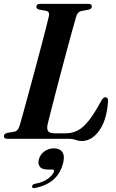

<svg xmlns="http://www.w3.org/2000/svg" viewBox="-23 -720 603 996"><path d="M331 0H16Q-3.5 0 -2.5 -14Q-2.5 -26 14 -30.5L50 -36.5Q62 -39 68.2 -46.8Q74.5 -54.5 79.5 -69.5Q86 -91.5 98 -136Q110 -180.5 125.8 -237.8Q141.5 -295 158 -356.5Q174.5 -418 189.5 -474.8Q204.5 -531.5 215.5 -574.8Q226.5 -618 231 -638Q235 -659.5 217 -663.5L179.5 -670.5Q165.5 -674.5 165.5 -684.5Q165.5 -700 186.5 -700H435.5Q453.5 -700 453.5 -686.5Q453.5 -674.5 437.5 -670L397.5 -662.5Q380 -659 372 -633.5Q365 -609.5 352.5 -564.5Q340 -519.5 324.8 -462.8Q309.5 -406 293.8 -346.2Q278 -286.5 263.8 -231.8Q249.5 -177 239 -135.5Q228.5 -94 224 -75Q218.5 -49 227.5 -38.8Q236.5 -28.5 261 -28.5H317Q353 -28.5 382 -44.2Q411 -60 439.2 -96.5Q467.5 -133 501.5 -195.5Q512 -215.5 523.5 -215.5Q538 -215.5 537.5 -195.5Q531 -97 492 -42.8Q453 11.5 400.5 11.5Q383.5 11.5 369 5.8Q354.5 0 331 0ZM225 159.5Q194 159.5 183.2 144Q172.5 128.5 178.5 107Q185 81.5 207 65.5Q229 49.5 256.5 49.5Q287 49.5 300.5 69.2Q314 89 304 127.5Q277 232 159 255Q143 258.5 143.5 247.5Q144 236.5 158 233.5Q201 226 226.8 206.2Q252.5 186.5 257 169.5Q259.5 159.5 248.5 159.5Z"/></svg>

Font: Fraunces 72pt SemiBold
Style: Italic
Weight: 600
Italic angle: -16°
Version: Version 1.000;[b76b70a41]